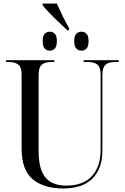

<svg xmlns="http://www.w3.org/2000/svg" viewBox="-20 -1054 704 1084"><path d="M360 -883Q337 -905 310 -930.5Q283 -956 259 -981Q235 -1006 221 -1024V-1034H301Q315 -1002 333 -965Q351 -928 370 -895V-883ZM261 -768Q244 -768 232.5 -780Q221 -792 221 -822Q221 -852 232.5 -863.5Q244 -875 261 -875Q278 -875 289.5 -863.5Q301 -852 301 -822Q301 -792 289.5 -780Q278 -768 261 -768ZM439 -768Q423 -768 411 -780Q399 -792 399 -822Q399 -852 411 -863.5Q423 -875 439 -875Q457 -875 468.5 -863.5Q480 -852 480 -822Q480 -792 468.5 -780Q457 -768 439 -768ZM336 10Q227 10 164.5 -42Q102 -94 102 -216V-634Q102 -673 84 -688.5Q66 -704 29 -704H14V-714H287V-704H270Q232 -704 215 -688Q198 -672 198 -631V-201Q198 -126 217.5 -83.5Q237 -41 272 -23.5Q307 -6 352 -6Q449 -6 498.5 -59.5Q548 -113 548 -206V-633Q548 -673 530.5 -688.5Q513 -704 476 -704H452V-714H650V-704H628Q592 -704 575 -688Q558 -672 558 -630V-205Q558 -103 502.5 -46.5Q447 10 336 10Z"/></svg>

Font: Noto Serif Display SemiCondensed
Style: Regular
Weight: 400
Width: 4
Designer: Monotype Design Team
Foundry: Monotype Imaging Inc.
Version: Version 2.009